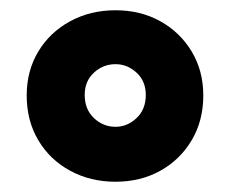

<svg xmlns="http://www.w3.org/2000/svg" viewBox="-20 -737 448 374"><path d="M205 -383Q156 -383 116.5 -404.5Q77 -426 54.5 -464Q32 -502 32 -551Q32 -599 54.5 -636.5Q77 -674 116.5 -695.5Q156 -717 205 -717Q254 -717 292.5 -695.5Q331 -674 353.5 -636.5Q376 -599 376 -551Q376 -502 353.5 -464Q331 -426 292.5 -404.5Q254 -383 205 -383ZM205 -490Q228 -490 246 -507Q264 -524 264 -552Q264 -579 246 -595.5Q228 -612 205 -612Q181 -612 163 -595.5Q145 -579 145 -552Q145 -524 163 -507Q181 -490 205 -490Z"/></svg>

Font: Livvic Black
Style: Regular
Weight: 900
Designer: Jacques Le Bailly, Baron von Fonthausen
Version: Version 1.001; ttfautohint (v1.8.2)